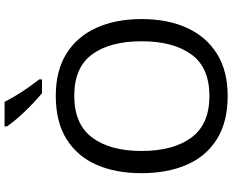

<svg xmlns="http://www.w3.org/2000/svg" viewBox="-106 -878 994 821"><g transform="rotate(-90 390.5 -467.0)"><path d="M720 -358Q720 -247 682.5 -164.5Q645 -82 572 -36Q499 10 391 10Q280 10 206.5 -36Q133 -82 97 -165Q61 -248 61 -359Q61 -469 97 -551Q133 -633 206.5 -679Q280 -725 392 -725Q499 -725 572 -679.5Q645 -634 682.5 -551.5Q720 -469 720 -358ZM156 -358Q156 -223 213 -145.5Q270 -68 391 -68Q513 -68 569 -145.5Q625 -223 625 -358Q625 -493 569 -569.5Q513 -646 392 -646Q271 -646 213.5 -569.5Q156 -493 156 -358ZM366 -944Q377 -922 393.5 -894.5Q410 -867 428.5 -841Q447 -815 462 -796V-784H403Q386 -798 365 -817.5Q344 -837 323.5 -858.5Q303 -880 286.5 -900Q270 -920 261 -934V-944Z"/></g></svg>

Font: Noto Naskh Arabic
Style: Regular
Weight: 400
Designer: Monotype Design Team, David Williams, Mohamad Dakak and Nizar Qandah
Foundry: Monotype Imaging Inc.
Version: Version 2.013